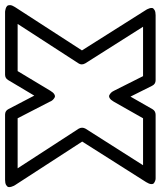

<svg xmlns="http://www.w3.org/2000/svg" viewBox="-25 -654 637 761"><g transform="rotate(90 293.5 -273.5)"><path d="M-59.1 -14.2 112.8 -279.8 -47.9 -534.2Q-48.8 -535.6 -50.3 -538.3Q-51.8 -541 -54 -547.4Q-56.2 -553.7 -55.2 -558.6Q-54.2 -563.5 -47.1 -567.6Q-40 -571.8 -26.9 -571.8H231Q246.1 -571.8 252.9 -558.1L295.9 -472.2L346.2 -560.1Q353.5 -571.8 368.2 -571.8H613.8Q613.8 -571.3 618.4 -571.8Q623 -572.3 628.7 -570.3Q634.3 -568.4 638.7 -565.2Q643.1 -562 642.6 -554Q642.1 -545.9 634.8 -534.2L474.1 -280.8L647 -14.2Q647.9 -12.7 649.4 -10Q650.9 -7.3 653.1 -0.5Q655.3 6.3 654.3 11.5Q653.3 16.6 646.2 20.8Q639.2 24.9 626 24.9H367.2Q352.1 24.9 345.2 11.2L292 -90.8L230 13.2Q222.7 24.9 209 24.9H-38.1Q-40 24.9 -43 24.7Q-45.9 24.4 -52.7 22.5Q-59.6 20.5 -63.2 16.8Q-66.9 13.2 -66.7 5.1Q-66.4 -2.9 -59.1 -14.2ZM7.8 -24.9H194.8L272.9 -154.8Q279.8 -166.5 286.9 -170.4Q293.9 -174.3 298.8 -171.9Q303.7 -169.4 307.9 -165.3Q312 -161.1 314 -157.2L315.9 -152.8L381.8 -24.9H580.1L422.9 -267.1Q415.5 -280.3 422.9 -293.9L567.9 -522H381.8L315.9 -405.8Q309.1 -394 302.2 -389.9Q295.4 -385.7 290 -388.4Q284.7 -391.1 280.5 -395.3Q276.4 -399.4 274.4 -403.8L272 -408.2L214.8 -522H19L164.1 -293Q172.4 -278.3 164.1 -266.1Z"/></g></svg>

Font: Trueno Black Outline
Style: Regular
Weight: 900
Width: 6
Designer: Julieta Ulanovsky
Foundry: Julieta Ulanovsky
Version: Version 3.001b | FøM Fix